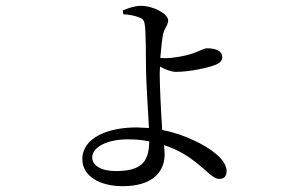

<svg xmlns="http://www.w3.org/2000/svg" viewBox="-20 -584 1040 660"><path d="M404 -535C421 -534 442 -531 459 -524C472 -519 476 -513 478 -497C481 -481 482 -387 482 -340C483 -291 489 -203 492 -144L449 -146C352 -146 263 -111 263 -37C263 21 322 56 402 56C503 56 546 8 546 -54L544 -85C568 -77 589 -68 608 -57C681 -14 706 31 734 31C750 31 759 22 759 4C759 -37 698 -78 647 -101C616 -116 580 -129 538 -137L537 -147C533 -205 529 -294 529 -330L530 -355C546 -346 568 -337 585 -337C633 -337 693 -351 715 -359C736 -366 744 -376 744 -387C744 -409 722 -418 691 -418C682 -418 667 -409 644 -401C617 -391 574 -384 547 -384L531 -385C534 -417 537 -451 541 -468C547 -491 558 -497 558 -514C558 -536 508 -564 464 -564C443 -564 421 -556 402 -548ZM493 -98C492 -28 467 4 378 4C326 4 297 -16 297 -43C297 -77 346 -105 419 -105C445 -105 470 -103 493 -98Z"/></svg>

Font: Harano Aji Mincho TW
Style: Regular
Weight: 400
Foundry: Masamichi Hosoda
Version: HaranoAjiMinchoTW-Regular version 20230610;ttx 4.39.4